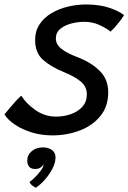

<svg xmlns="http://www.w3.org/2000/svg" viewBox="-58 -580 588 880"><path d="M181.5 40.5Q132 40.5 87.8 27Q43.5 13.5 10.8 -8.5Q-22 -30.5 -37.5 -55.5Q-30.5 -64.5 -16 -82Q-1.5 -99.5 14.2 -116.5Q30 -133.5 39.5 -141.5Q62 -105 104.8 -75.2Q147.5 -45.5 199 -45.5Q234.5 -45.5 266.8 -56.8Q299 -68 319.5 -90.8Q340 -113.5 340 -147.5Q340 -183.5 312 -206.5Q284 -229.5 236 -249Q175 -274 139 -306Q103 -338 103 -396Q103 -438 123.5 -468.8Q144 -499.5 178.2 -519.8Q212.5 -540 253.8 -549.8Q295 -559.5 336.5 -559.5Q398.5 -559.5 443.8 -544Q489 -528.5 510.5 -510.5Q503 -497.5 484.8 -474.5Q466.5 -451.5 449 -435Q429.5 -450.5 398 -465.2Q366.5 -480 327.5 -480Q300 -480 270 -472.5Q240 -465 219 -448.2Q198 -431.5 198 -403.5Q198 -376.5 223.2 -356.5Q248.5 -336.5 293.5 -319.5Q360.5 -294 399.2 -255Q438 -216 438 -157Q438 -92 402 -48Q366 -4 307.5 18.2Q249 40.5 181.5 40.5ZM106 280.5Q102 278.5 92 271.8Q82 265 77.5 254Q88.5 246.5 103.2 231.8Q118 217 129.2 201.5Q140.5 186 141 176.5Q141.5 174 141 173Q137.5 181 128 187.8Q118.5 194.5 103 194.5Q84 194.5 75.5 183.8Q67 173 67 156.5Q67 130 87.5 112.8Q108 95.5 139 95.5Q163 95.5 179.8 107.2Q196.5 119 196.5 141.5Q196.5 165 183 191.8Q169.5 218.5 148.8 242.2Q128 266 106 280.5Z"/></svg>

Font: Grandstander
Style: Italic
Weight: 400
Italic angle: -15°
Designer: Tyler Finck
Foundry: Etcetera Type Co
Version: Version 1.200; ttfautohint (v1.8.3)